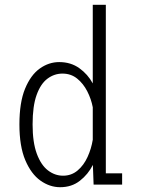

<svg xmlns="http://www.w3.org/2000/svg" viewBox="-20 -770 590 801"><path d="M231 11Q187.5 11 148.8 -16.5Q110 -44 85.5 -101.8Q61 -159.5 61 -251Q61 -342.5 84.5 -399.8Q108 -457 145.8 -484Q183.5 -511 227 -511Q275.5 -511 311 -485.5Q346.5 -460 367 -422V-750H421.5V-47H489.5V0H370.5L367.5 -82Q347.5 -42.5 313.2 -15.8Q279 11 231 11ZM116 -251Q116 -176 133.5 -128.8Q151 -81.5 180 -59.2Q209 -37 243 -37Q278 -37 303.8 -58.8Q329.5 -80.5 345.2 -115Q361 -149.5 367 -187V-322.5Q360.5 -357 344 -389.2Q327.5 -421.5 301.8 -442.2Q276 -463 240.5 -463Q206.5 -463 178 -441.8Q149.5 -420.5 132.8 -374Q116 -327.5 116 -251Z"/></svg>

Font: Trispace SemiCondensed ExtraLight
Style: Regular
Weight: 200
Width: 4
Designer: Tyler Finck
Foundry: Etcetera Type Company
Version: Version 1.210; ttfautohint (v1.8.3)